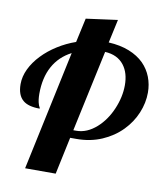

<svg xmlns="http://www.w3.org/2000/svg" viewBox="-84 -819 761 888"><g transform="rotate(10 296.5 -375.0)"><path d="M213.9 -562Q157.2 -532.7 128.2 -479.5Q99.1 -426.3 99.1 -351.1Q99.1 -320.3 106 -300.8Q107.4 -295.4 110.8 -290Q112.8 -286.6 112.8 -283.2Q58.6 -283.2 33.7 -304.7Q5.9 -328.1 5.9 -379.9Q5.9 -415.5 22.9 -451.2Q40 -486.8 70.8 -519Q100.6 -550.3 140.4 -575.4Q180.2 -600.6 225.1 -616.2L250 -730L397.9 -750L374 -640.1Q429.2 -637.2 470.9 -620.6Q512.7 -604 540.5 -576.2Q566.4 -549.8 579.6 -515.6Q592.8 -481.4 592.8 -442.9Q592.8 -394.5 573 -346.9Q553.2 -299.3 516.1 -261.2Q477.1 -221.2 423.1 -198Q369.1 -174.8 304.2 -174.8H274.9L237.8 0H94.2ZM296.9 -211.9Q347.2 -211.9 392.1 -252Q433.1 -288.6 457.5 -345.7Q481.9 -402.8 481.9 -458Q481.9 -515.6 454.6 -551.3Q423.8 -591.3 365.2 -594.2L283.2 -211.9Z"/></g></svg>

Font: Pattaya
Style: Regular
Weight: 400
Designer: Pablo Impallari / Thai characters Designed by Thanarat Vachiruckul and Suppakit Chalermlarp
Foundry: Pablo Impallari
Version: Version 2.001